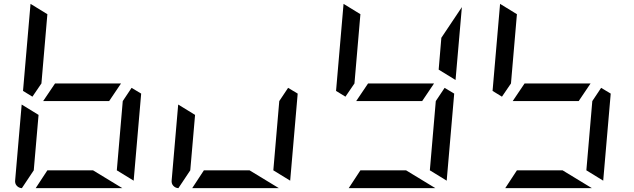

<svg xmlns="http://www.w3.org/2000/svg" viewBox="-20 -981 3304 1001"><path d="M205 -454 267 -546H611L549 -454ZM196 -546 149 -477 100 -507 139 -959V-961L227 -907ZM618 0H166L227 -93H465ZM94 0Q78 -1 67.5 -12.5Q57 -24 59 -41L93 -436L181 -382L156 -93ZM716 -493 677 -41V-39L589 -93L620 -454L666 -523Z M1434 0H982L1043 -93H1281ZM910 0Q894 -1 883.5 -12.5Q873 -24 875 -41L909 -436L997 -382L972 -93ZM1532 -493 1493 -41V-39L1405 -93L1436 -454L1482 -523Z M1837 -454 1899 -546H2243L2181 -454ZM2355 -564 2267 -618 2281 -784 2388 -944ZM1828 -546 1781 -477 1732 -507 1771 -959V-961L1859 -907ZM2250 0H1798L1859 -93H2097ZM2348 -493 2309 -41V-39L2221 -93L2252 -454L2298 -523Z M2653 -454 2715 -546H3059L2997 -454ZM2644 -546 2597 -477 2548 -507 2587 -959V-961L2675 -907ZM3066 0H2614L2675 -93H2913ZM3164 -493 3125 -41V-39L3037 -93L3068 -454L3114 -523Z"/></svg>

Font: DSEG7 Modern Mini
Style: Italic
Weight: 400
Italic angle: -5°
Designer: Keshikan(Twitter:@keshinomi_88pro)
Version: Version 0.46